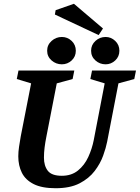

<svg xmlns="http://www.w3.org/2000/svg" viewBox="-20 -988 741 1018"><path d="M275 10Q202 10 158.5 -12Q115 -34 96 -72Q77 -110 77 -159Q77 -183 81 -210Q85 -237 90 -265L145 -546L69 -569L78 -614H374L365 -569L281 -546L226 -264Q220 -234 216.5 -206.5Q213 -179 213 -152Q213 -109 233.5 -82.5Q254 -56 308 -56Q359 -56 393.5 -84Q428 -112 448 -155.5Q468 -199 477 -245L535 -546L459 -569L468 -614H701L692 -569L608 -546L548 -236Q542 -205 527 -163Q512 -121 482 -81.5Q452 -42 402 -16Q352 10 275 10ZM540 -647Q509 -647 486 -667.5Q463 -688 463 -719Q463 -750 486 -771Q509 -792 540 -792Q569 -792 591 -771Q613 -750 613 -719Q613 -688 591 -667.5Q569 -647 540 -647ZM308 -647Q277 -647 253.5 -667.5Q230 -688 230 -719Q230 -750 253.5 -771Q277 -792 308 -792Q338 -792 360 -771Q382 -750 382 -719Q382 -688 360 -667.5Q338 -647 308 -647ZM503 -802 271 -911 275 -934 372 -968 526 -837Z"/></svg>

Font: Manuale
Style: Italic
Weight: 400
Italic angle: -11°
Designer: Eduardo Tunni / Pablo Cosgaya
Foundry: Eduardo Tunni / Pablo Cosgaya
Version: Version 1.002